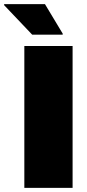

<svg xmlns="http://www.w3.org/2000/svg" viewBox="-67 -911 423 931"><path d="M51 0V-688H285V0ZM89 -743 -47 -886V-891H151L237 -748V-743Z"/></svg>

Font: Saira Black
Style: Regular
Weight: 900
Designer: Hector Gatti with collaboration of the Omnibus-Type team
Foundry: Omnibus-Type
Version: Version 1.100; ttfautohint (v1.8.3)